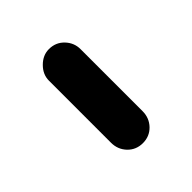

<svg xmlns="http://www.w3.org/2000/svg" viewBox="-9 -722 344 344"><g transform="rotate(45 163.0 -550.0)"><path d="M241.2 -509.8H84Q68.4 -509.8 56.2 -522Q43.9 -534.2 43.9 -549.8Q43.9 -566.9 55.9 -578.4Q67.9 -589.8 84 -589.8H241.2Q258.3 -589.8 270.3 -578.4Q282.2 -566.9 282.2 -549.8Q282.2 -532.7 270.3 -521.2Q258.3 -509.8 241.2 -509.8Z"/></g></svg>

Font: Aka-Acid-Varela
Style: Regular
Weight: 400
Designer: Joe Prince, Avraham Cornfeld, Cyberella
Foundry: Joe Prince, Avraham Cornfeld, Cyberella
Version: Version 2.000; ttfautohint (v1.5.33-1714) -l 8 -r 50 -G 200 